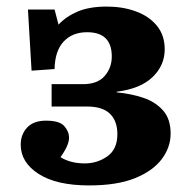

<svg xmlns="http://www.w3.org/2000/svg" viewBox="-20 -550 573 584"><path d="M251 14Q152 14 97.5 -21Q43 -56 43 -110Q43 -141 62.5 -162Q82 -183 120 -183Q161 -183 175.5 -166.5Q190 -150 190 -131Q190 -108 164 -72Q194 -53 238 -53Q276 -53 306.5 -74.5Q337 -96 337 -142Q337 -182 314.5 -204Q292 -226 244 -226H137V-294H232Q277 -294 298.5 -319Q320 -344 320 -378Q320 -452 245 -452Q200 -452 173.5 -423.5Q147 -395 146 -340L76 -335L65 -521H146L158 -475Q181 -500 216.5 -515Q252 -530 305 -530Q353 -530 393 -515.5Q433 -501 457 -472Q481 -443 481 -400Q481 -351 444 -315.5Q407 -280 335 -271V-269Q379 -265 416 -252.5Q453 -240 476 -214Q499 -188 499 -144Q499 -102 472 -66Q445 -30 390.5 -8Q336 14 251 14Z"/></svg>

Font: Literata 12pt
Style: Bold
Weight: 700
Designer: Latin by Veronika Burian and Jose Scaglione. Greek by Irene Vlachou. Cyrillic by Vera Evstafieva.
Foundry: TypeTogether
Version: Version 3.002